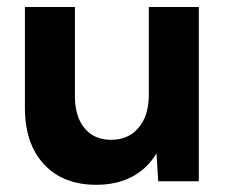

<svg xmlns="http://www.w3.org/2000/svg" viewBox="-20 -508 637 538"><path d="M537.1 0H423.3L418.5 -78.1Q392.6 -35.2 349.9 -12.7Q307.1 9.8 250 9.8Q156.2 9.8 103 -47.9Q49.8 -105.5 49.8 -206.1V-488.3H189.9V-238.3Q189.9 -181.2 217 -148.7Q244.1 -116.2 291 -116.2Q339.8 -116.2 368.4 -150.1Q397 -184.1 397 -242.2V-488.3H537.1Z"/></svg>

Font: Kumbh Sans
Style: Bold
Weight: 700
Version: Version 1.005